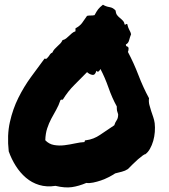

<svg xmlns="http://www.w3.org/2000/svg" viewBox="-20 -783 727 826"><path d="M218.8 16.6Q180.7 22.5 148.4 12.7Q116.2 2.9 91.3 -18.6Q66.4 -40 47.9 -69.3Q29.3 -98.6 17.6 -131.8Q9.8 -201.2 22.5 -257.8Q35.2 -314.5 59.1 -362.3Q83 -410.2 113.3 -451.7Q143.6 -493.2 171.9 -531.2Q177.7 -528.3 181.6 -531.7Q185.5 -535.2 189 -540Q192.4 -544.9 195.8 -549.8Q199.2 -554.7 205.1 -556.6Q209 -565.4 214.8 -571.8Q220.7 -578.1 227.1 -584Q233.4 -589.8 239.3 -595.7Q245.1 -601.6 249 -610.4Q257.8 -612.3 264.6 -617.7Q271.5 -623 277.3 -628.9Q283.2 -634.8 289.6 -640.1Q295.9 -645.5 304.7 -648.4V-661.1Q324.2 -671.9 333 -684.1Q341.8 -696.3 354.5 -714.8Q364.3 -716.8 370.1 -716.3Q376 -715.8 386.7 -717.8Q395.5 -734.4 402.3 -743.2Q409.2 -752 422.9 -762.7Q435.5 -754.9 451.2 -752.4Q466.8 -750 477.5 -737.3Q478.5 -724.6 483.9 -717.8Q489.3 -710.9 496.1 -705.6Q502.9 -700.2 508.8 -693.8Q514.6 -687.5 516.6 -676.8Q520.5 -676.8 522 -678.7Q523.4 -680.7 527.3 -679.7Q529.3 -670.9 531.2 -666Q533.2 -661.1 535.2 -656.7Q537.1 -652.3 539.6 -647.9Q542 -643.6 543.9 -635.7Q539.1 -624 535.6 -610.4Q532.2 -596.7 521.5 -591.8Q521.5 -584 526.9 -583Q532.2 -582 533.2 -575.2Q533.2 -565.4 530.3 -559.6Q555.7 -511.7 575.7 -459.5Q595.7 -407.2 621.1 -360.4Q619.1 -345.7 622.6 -332Q626 -318.4 630.4 -305.2Q634.8 -292 639.2 -279.3Q643.6 -266.6 645.5 -252.9Q647.5 -235.4 646 -215.3Q644.5 -195.3 639.2 -176.8Q633.8 -158.2 625 -142.6Q616.2 -127 604.5 -119.1Q602.5 -120.1 593.8 -113.8Q585 -107.4 573.7 -97.7Q562.5 -87.9 550.8 -76.2Q539.1 -64.5 530.3 -55.7Q518.6 -47.9 504.4 -44.4Q490.2 -41 475.6 -37.1Q463.9 -29.3 447.8 -21Q431.6 -12.7 414.6 -6.8Q397.5 -1 380.9 2.4Q364.3 5.9 351.6 3.9Q319.3 17.6 289.6 22Q259.8 26.4 218.8 16.6ZM240.2 -352.5Q232.4 -329.1 221.7 -310.5Q210.9 -292 200.7 -272.5Q190.4 -252.9 183.1 -231Q175.8 -209 174.8 -179.7Q190.4 -163.1 212.4 -159.2Q234.4 -155.3 257.3 -158.2Q280.3 -161.1 302.7 -166Q325.2 -170.9 343.8 -171.9Q343.8 -180.7 350.6 -179.7Q382.8 -183.6 411.6 -203.6Q440.4 -223.6 471.7 -244.1Q475.6 -256.8 481.9 -265.6Q488.3 -274.4 488.3 -291Q484.4 -301.8 483.4 -307.1Q482.4 -312.5 482.4 -325.2Q461.9 -362.3 446.8 -405.8Q431.6 -449.2 412.1 -486.3Q410.2 -481.4 405.3 -476.6Q400.4 -471.7 394.5 -478.5Q389.6 -459 377.4 -460.9Q365.2 -462.9 354.5 -472.7Q327.1 -444.3 299.8 -417.5Q272.5 -390.6 251 -355.5Q247.1 -352.5 246.1 -354Q245.1 -355.5 240.2 -352.5Z"/></svg>

Font: Permanent Marker
Style: Regular
Weight: 400
Designer: Font Diner, Inc
Foundry: Font Diner, Inc
Version: Version 1.001